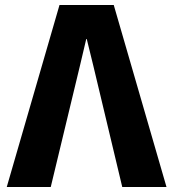

<svg xmlns="http://www.w3.org/2000/svg" viewBox="-20 -748 692 768"><path d="M218 -728H435L646 0H469L353 -486L327 -592H325L300 -486L183 0H7Z"/></svg>

Font: Murecho
Style: Bold
Weight: 700
Designer: Neil Summerour
Foundry: Positype
Version: Version 1.010; ttfautohint (v1.8.3)